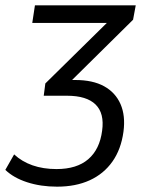

<svg xmlns="http://www.w3.org/2000/svg" viewBox="-52 -510 557 720"><path d="M162 190Q101 190 50 173.5Q-1 157 -32 127L1 69Q30 96 70 110Q110 124 160 124Q236 124 279 87Q322 50 331 -20Q340 -85 306.5 -118Q273 -151 199 -151H112L118 -197L372 -447L369 -424H69L79 -490H457L447 -436L200 -192L185 -210H230Q296 -210 338.5 -186.5Q381 -163 400 -119.5Q419 -76 411 -16Q402 50 369.5 96Q337 142 284.5 166Q232 190 162 190Z"/></svg>

Font: Nunito Sans 10pt SemiCondensed
Style: Italic
Weight: 400
Width: 4
Italic angle: -9°
Designer: Vernon Adams
Foundry: Vernon Adams
Version: Version 3.101;gftools[0.9.27]